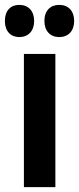

<svg xmlns="http://www.w3.org/2000/svg" viewBox="-38 -767 324 787"><path d="M-18 -681C-18 -639 6 -615 41 -615C78 -615 102 -640 102 -681C102 -722 78 -747 41 -747C6 -747 -18 -724 -18 -681ZM144 -681C144 -640 168 -615 205 -615C242 -615 266 -640 266 -681C266 -722 242 -747 205 -747C169 -747 144 -724 144 -681ZM189 0V-546H60V0Z"/></svg>

Font: Noto Sans Malayalam ExtraCondensed
Style: Bold
Weight: 700
Width: 2
Designer: Jelle Bosma - Monotype Design Team
Foundry: Monotype Imaging Inc.
Version: Version 2.104